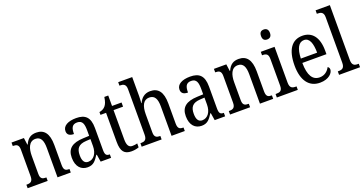

<svg xmlns="http://www.w3.org/2000/svg" viewBox="-38 -1438 4025 2125"><g transform="rotate(-20 1974.0 -375.0)"><path d="M22 0H258V-41H253C215 -41 187 -49 187 -108V-321C187 -405 211 -484 288 -484C352 -484 374 -432 374 -346V0H530V-41H526C488 -41 463 -50 463 -113V-349C463 -486 411 -546 321 -546C261 -546 219 -524 188 -454H184L173 -536H27V-495H32C69 -495 98 -486 98 -427V-113C98 -50 68 -41 30 -41H22Z M727 10C799 10 825 -31 862 -87H868L882 0H1005V-41H1002C964 -41 950 -57 950 -113V-372C950 -499 896 -546 790 -546C697 -546 631 -513 631 -450C631 -408 658 -388 709 -388C709 -452 721 -497 784 -497C849 -497 860 -447 860 -373V-312L790 -309C659 -304 596 -256 596 -150C596 -41 653 10 727 10ZM753 -45C708 -45 688 -82 688 -144C688 -223 718 -265 810 -270L861 -273V-191C861 -106 819 -45 753 -45Z M1244 10C1281 10 1314 2 1331 -5V-51C1312 -46 1295 -43 1272 -43C1231 -43 1211 -73 1211 -143V-487H1323V-536H1211V-659H1165C1157 -605 1146 -579 1128 -557C1110 -536 1086 -525 1057 -520V-487H1123V-145C1123 -30 1161 10 1244 10Z M1365 0H1600V-41H1598C1560 -41 1530 -49 1530 -108V-321C1530 -420 1559 -483 1628 -483C1694 -483 1717 -433 1717 -346V0H1873V-41H1871C1832 -41 1806 -50 1806 -113V-349C1806 -486 1755 -546 1662 -546C1593 -546 1552 -505 1530 -454H1526C1526 -460 1530 -501 1530 -534V-760H1365V-719H1373C1407 -719 1441 -710 1441 -651V-113C1441 -50 1410 -41 1373 -41H1365Z M2070 10C2142 10 2168 -31 2205 -87H2211L2225 0H2348V-41H2345C2307 -41 2293 -57 2293 -113V-372C2293 -499 2239 -546 2133 -546C2040 -546 1974 -513 1974 -450C1974 -408 2001 -388 2052 -388C2052 -452 2064 -497 2127 -497C2192 -497 2203 -447 2203 -373V-312L2133 -309C2002 -304 1939 -256 1939 -150C1939 -41 1996 10 2070 10ZM2096 -45C2051 -45 2031 -82 2031 -144C2031 -223 2061 -265 2153 -270L2204 -273V-191C2204 -106 2162 -45 2096 -45Z M2406 0H2642V-41H2637C2599 -41 2571 -49 2571 -108V-321C2571 -405 2595 -484 2672 -484C2736 -484 2758 -432 2758 -346V0H2914V-41H2910C2872 -41 2847 -50 2847 -113V-349C2847 -486 2795 -546 2705 -546C2645 -546 2603 -524 2572 -454H2568L2557 -536H2411V-495H2416C2453 -495 2482 -486 2482 -427V-113C2482 -50 2452 -41 2414 -41H2406Z M3077 -640C3106 -640 3130 -655 3130 -698C3130 -742 3106 -757 3077 -757C3047 -757 3025 -742 3025 -698C3025 -655 3047 -640 3077 -640ZM2957 0H3204V-41H3194C3153 -41 3125 -52 3125 -115V-536H2963V-495H2971C3010 -495 3036 -484 3036 -425V-110C3036 -51 3008 -41 2968 -41H2957Z M3464 10C3571 10 3620 -50 3620 -90C3620 -108 3610 -119 3600 -124C3579 -83 3540 -47 3481 -47C3399 -47 3354 -114 3353 -263H3637V-305C3637 -463 3568 -546 3455 -546C3332 -546 3262 -452 3262 -264C3262 -90 3335 10 3464 10ZM3546 -314H3354C3358 -430 3392 -495 3456 -495C3521 -495 3545 -422 3546 -314Z M3690 0H3937V-41H3926C3886 -41 3858 -52 3858 -115V-760H3690V-719H3701C3735 -719 3769 -710 3769 -651V-115C3769 -52 3741 -41 3701 -41H3690Z"/></g></svg>

Font: Noto Serif Tamil Condensed
Style: Italic
Weight: 400
Width: 3
Italic angle: -12°
Designer: Indian Type Foundry, Tom Grace, and the Monotype Design Team
Foundry: Monotype Imaging Inc.
Version: Version 2.003